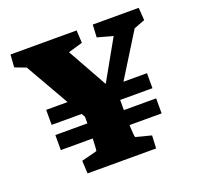

<svg xmlns="http://www.w3.org/2000/svg" viewBox="-105 -685 818 797"><g transform="rotate(-20 303.5 -286.5)"><path d="M80.1 -240.2V-306.6H525.4V-240.2ZM80.1 -128.9V-195.3H525.4V-128.9ZM541 -499 328.1 -156.2 382.8 -274.4V-173.8Q382.8 -168 382.8 -153.3Q382.8 -138.7 383.8 -121.6Q384.8 -104.5 385.7 -90.8Q386.7 -77.1 388.7 -74.2L457 -56.6L454.1 0H151.4L148.4 -56.6L216.8 -74.2Q218.8 -77.1 219.2 -90.8Q219.7 -104.5 220.7 -121.6Q221.7 -138.7 221.7 -153.3Q221.7 -168 221.7 -173.8V-274.4L260.7 -156.2L64.5 -499L15.6 -517.6L19.5 -573.2H311.5L314.5 -517.6L251 -499L363.3 -297.9H335L448.2 -499L379.9 -517.6L382.8 -573.2H585.9L589.8 -517.6Z"/></g></svg>

Font: Crimson Pro Black
Style: Regular
Weight: 900
Designer: Jacques Le Bailly
Foundry: Baron von Fonthausen
Version: Version 1.003